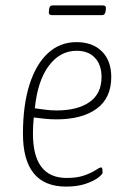

<svg xmlns="http://www.w3.org/2000/svg" viewBox="-20 -685 494 711"><path d="M225 6Q65 6 65 -190Q65 -295 89 -371Q113 -447 157.5 -488Q202 -529 263 -529Q323 -529 357.5 -494.5Q392 -460 392 -400Q392 -322 338 -282.5Q284 -243 189 -243Q165 -243 143 -245.5Q121 -248 105 -250Q102 -218 102 -190Q102 -26 227 -26Q266 -26 292.5 -35.5Q319 -45 334 -55Q349 -65 354 -65Q358 -65 359 -59Q360 -53 360 -46Q360 -40 344 -27.5Q328 -15 297.5 -4.5Q267 6 225 6ZM190 -276Q267 -276 311.5 -307Q356 -338 356 -400Q356 -445 331.5 -471Q307 -497 264 -497Q202 -497 160.5 -441Q119 -385 109 -284Q129 -281 149.5 -278.5Q170 -276 190 -276ZM172 -629Q159 -629 161 -643L162 -651Q163 -665 175 -665H361Q374 -665 372 -651L371 -643Q369 -629 358 -629Z"/></svg>

Font: Asap Condensed Condensed Thin
Style: Italic
Weight: 100
Width: 3
Italic angle: -6°
Designer: Pablo Cosgaya
Foundry: Omnibus-Type
Version: Version 3.001; ttfautohint (v1.8.4.7-5d5b)